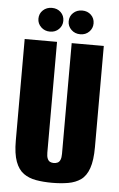

<svg xmlns="http://www.w3.org/2000/svg" viewBox="-53 -772 511 822"><g transform="rotate(5 202.0 -361.0)"><path d="M202 12Q164 12 133 6.5Q102 1 79.5 -15Q57 -31 44.5 -64.5Q32 -98 32 -155V-591H171V-115Q171 -99 175 -89.5Q179 -80 186 -76.5Q193 -73 202 -73Q211 -73 218.5 -76.5Q226 -80 230 -89.5Q234 -99 234 -115V-591H372V-156Q372 -99 360 -65Q348 -31 325.5 -15Q303 1 271.5 6.5Q240 12 202 12ZM137 -632Q114 -632 98.5 -647Q83 -662 83 -683Q83 -705 98.5 -719.5Q114 -734 137 -734Q160 -734 175 -719.5Q190 -705 190 -683Q190 -662 175 -647Q160 -632 137 -632ZM267 -632Q244 -632 228.5 -647Q213 -662 213 -683Q213 -705 228.5 -719.5Q244 -734 267 -734Q290 -734 305 -719.5Q320 -705 320 -683Q320 -662 305 -647Q290 -632 267 -632Z"/></g></svg>

Font: Alumni Sans Thin ExtraBold
Style: Regular
Weight: 800
Version: Version 1.018